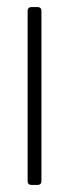

<svg xmlns="http://www.w3.org/2000/svg" viewBox="-20 -522 195 542"><path d="M68 0H87C93 0 97 -4 97 -10V-492C97 -498 93 -502 87 -502H68C62 -502 58 -498 58 -492V-10C58 -4 62 0 68 0Z"/></svg>

Font: Barlow Condensed ExtraLight
Style: Regular
Weight: 275
Width: 3
Designer: Jeremy Tribby
Foundry: Tribby Type
Version: Version 1.422;hotconv 1.0.109;makeotfexe 2.5.65596